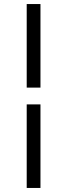

<svg xmlns="http://www.w3.org/2000/svg" viewBox="-20 -720 332 949"><path d="M112 -287V-700H180V-287ZM112 209V-204H180V209Z"/></svg>

Font: Red Hat Text VF
Style: Regular
Weight: 400
Designer: Pentagram, MCKL
Foundry: Pentagram, MCKL
Version: Version 1.023